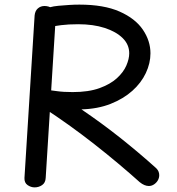

<svg xmlns="http://www.w3.org/2000/svg" viewBox="-20 -798 769 832"><path d="M130 -731Q132 -751 144 -761.5Q156 -772 173 -772Q182 -772 190.5 -769.5Q199 -767 206.5 -761.5Q214 -756 218.5 -748.5Q223 -741 222 -730L178 -27Q177 -6 162.5 4Q148 14 130 14Q114 14 99.5 4Q85 -6 86 -27ZM204 -683Q192 -681 183 -684Q174 -687 167 -693.5Q160 -700 156.5 -708.5Q153 -717 153 -725Q153 -742 171.5 -755.5Q190 -769 234 -773Q257 -775 279.5 -776.5Q302 -778 324 -778Q430 -778 498 -748Q566 -718 599 -669.5Q632 -621 632 -567Q632 -524 612 -481.5Q592 -439 553.5 -404.5Q515 -370 459.5 -348Q404 -326 333 -324Q380 -292 421.5 -261.5Q463 -231 502 -200Q541 -169 579 -137Q617 -105 657 -69Q664 -62 667 -54.5Q670 -47 670 -39Q670 -27 664 -16.5Q658 -6 647.5 1Q637 8 625 8Q616 8 606 4Q596 0 585 -9Q545 -45 494.5 -87.5Q444 -130 388.5 -173.5Q333 -217 277 -257Q221 -297 170 -330L189 -408Q200 -407 227 -403Q254 -399 295 -399Q364 -399 411 -416Q458 -433 486.5 -459Q515 -485 527.5 -514Q540 -543 540 -567Q540 -605 511.5 -633Q483 -661 433.5 -677Q384 -693 319 -693Q296 -693 279 -692Q262 -691 245 -689Q228 -687 204 -683Z"/></svg>

Font: Playpen Sans Thai
Style: Regular
Weight: 400
Designer: Sirin Gunkloy, Laura Meseguer, Veronika Burian, José Scaglione
Foundry: TypeTogether
Version: Version 2.000